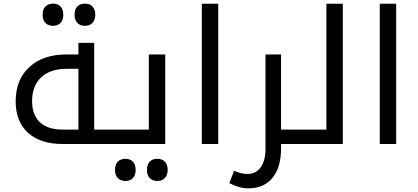

<svg xmlns="http://www.w3.org/2000/svg" viewBox="-20 -780 2266 1040"><path d="M318.8 0Q198.7 0 131.8 -60.8Q64.9 -121.6 64.9 -231Q64.9 -349.1 139.2 -417Q213.4 -484.9 338.9 -484.9H404.8V-547.9H490.2V-78.1H604Q608.9 -78.1 608.9 -74.2V-4.9Q608.9 0 604 0ZM404.8 -78.1V-407.2H341.8Q252 -407.2 202.9 -361.1Q153.8 -314.9 153.8 -231.9Q153.8 -157.2 196.3 -117.7Q238.8 -78.1 316.9 -78.1ZM267.1 -640.1Q243.7 -640.1 227.3 -654.3Q210.9 -668.5 210.9 -700.2Q210.9 -731.9 227.3 -746.1Q243.7 -760.3 267.1 -760.3Q292.5 -760.3 307.6 -744.9Q322.8 -729.5 322.8 -700.2Q322.8 -671.4 307.9 -655.8Q293 -640.1 267.1 -640.1ZM439.9 -640.1Q414.1 -640.1 398.9 -655.8Q383.8 -671.4 383.8 -700.2Q383.8 -729 398.7 -744.6Q413.6 -760.3 439.9 -760.3Q466.8 -760.3 481.4 -743.9Q496.1 -727.5 496.1 -700.2Q496.1 -672.9 481.4 -656.5Q466.8 -640.1 439.9 -640.1Z M594.2 0Q589.4 0 589.4 -4.9V-74.2Q589.4 -78.1 594.2 -78.1H786.1V-484.9H875V0ZM659.2 200.2Q635.7 200.2 619.4 186Q603 171.9 603 140.1Q603 108.4 619.4 94.2Q635.7 80.1 659.2 80.1Q684.6 80.1 699.7 95.5Q714.8 110.8 714.8 140.1Q714.8 168.9 700 184.6Q685.1 200.2 659.2 200.2ZM832 200.2Q806.2 200.2 791 184.6Q775.9 168.9 775.9 140.1Q775.9 111.3 790.8 95.7Q805.7 80.1 832 80.1Q858.9 80.1 873.5 96.4Q888.2 112.8 888.2 140.1Q888.2 167.5 873.5 183.8Q858.9 200.2 832 200.2Z M1073.2 -759.8H1162.1V0H1073.2Z M1502.4 0V23.9Q1502.4 125 1456.5 182.6Q1410.6 240.2 1324.2 240.2Q1276.4 240.2 1222.2 211.9L1248 145Q1272.5 155.8 1288.1 158.9Q1303.7 162.1 1322.3 162.1Q1367.2 162.1 1392.6 125.5Q1418 88.9 1418 28.8V-484.9H1502.4V-78.1H1626Q1631.3 -78.1 1631.3 -74.2V-4.9Q1631.3 0 1626 0Z M1616.2 0Q1611.3 0 1611.3 -4.9V-74.2Q1611.3 -78.1 1616.2 -78.1H1748V-759.8H1836.9V0Z M2037.1 -759.8H2126V0H2037.1Z"/></svg>

Font: Noto Sans Kufi Arabic
Style: Regular
Weight: 400
Designer: Monotype Design team
Foundry: Monotype Imaging Inc.
Version: Version 1.02